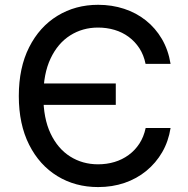

<svg xmlns="http://www.w3.org/2000/svg" viewBox="-20 -757 772 787"><path d="M382.3 9.8Q288.6 9.8 215.1 -35.2Q141.6 -80.1 99.4 -163.8Q57.1 -247.6 57.1 -363.3Q57.1 -479.5 99.4 -563.2Q141.6 -647 215.3 -692.1Q289.1 -737.3 382.3 -737.3Q439 -737.3 488.8 -720.9Q538.6 -704.6 577.9 -673.3Q617.2 -642.1 643.6 -597.2Q669.9 -552.2 679.2 -495.1H576.7Q569.3 -531.7 551.3 -559.3Q533.2 -586.9 507.3 -606Q481.4 -625 449.5 -634.5Q417.5 -644 381.8 -644Q318.4 -644 267.6 -611.8Q216.8 -579.6 187.3 -517.1Q157.7 -454.6 157.7 -363.3Q157.7 -272 187.3 -209.7Q216.8 -147.5 267.6 -115.5Q318.4 -83.5 381.8 -83.5Q417.5 -83.5 449.2 -93Q481 -102.5 507.1 -121.6Q533.2 -140.6 551.3 -168.2Q569.3 -195.8 577.1 -232.4H679.2Q670.4 -177.2 644.8 -133.1Q619.1 -88.9 579.8 -56.6Q540.5 -24.4 490.5 -7.3Q440.4 9.8 382.3 9.8ZM125 -327.1V-415H454.6V-327.1Z"/></svg>

Font: Inter Cardless
Style: Regular
Weight: 400
Designer: Rasmus Andersson
Foundry: rsms
Version: Version 4.001;git-9221beed3